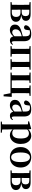

<svg xmlns="http://www.w3.org/2000/svg" viewBox="2110 -2702 851 5112"><g transform="rotate(90 2536.0 -146.5)"><path d="M37.2 0V-29.9L147 -40.2L173.9 -34.4H309.4Q370.3 -34.4 400.6 -63.8Q431 -93.3 431 -148.7Q431 -205.2 402 -235.7Q373 -266.1 306.1 -266.1H173.9V-297.7H301.9Q409.7 -297.7 409.7 -401Q409.7 -449.9 385.1 -475.1Q360.5 -500.4 304.9 -500.4H173.9L147 -495.5L37.2 -506.8V-535.7H346.1Q449 -535.7 492.2 -501.5Q535.4 -467.3 535.4 -408.4Q535.4 -377.9 519.7 -351.4Q504 -324.9 461.3 -306.5Q418.6 -288.2 336.8 -281L338.3 -288Q421.9 -285.7 470.7 -267.5Q519.6 -249.2 540.3 -218.1Q561.1 -186.9 561.1 -144.2Q561.1 -106.6 540.7 -73.9Q520.2 -41.2 471.3 -20.6Q422.3 0 336.3 0ZM105.9 0Q107.6 -25.5 108.1 -67.4Q108.6 -109.4 109.1 -154.7Q109.6 -200 109.6 -234.8V-301.2Q109.6 -335.7 109.1 -381Q108.6 -426.4 108.1 -468.7Q107.6 -511 105.9 -535.7H241.5Q240.5 -511 240 -468.2Q239.5 -425.4 239 -376.5Q238.5 -327.7 238.5 -284.5V-234.8Q238.5 -200 239 -154.7Q239.5 -109.4 240 -67.4Q240.5 -25.5 241.5 0Z M778.6 16.2Q716.2 16.2 675.8 -19.4Q635.3 -54.9 635.3 -117.6Q635.3 -161.2 654 -193.6Q672.7 -226.1 717.1 -251.5Q761.6 -277 837.4 -297.9Q876.8 -309.4 926.4 -322Q976 -334.6 1016 -344.4V-318.9Q976 -308.9 936 -297.6Q895.9 -286.4 869.1 -276.7Q815.3 -254.9 788.1 -220.6Q760.8 -186.4 760.8 -135.9Q760.8 -90.4 783.1 -67.9Q805.3 -45.3 842 -45.3Q858.3 -45.3 876.7 -52.6Q895.1 -59.9 919.4 -79.7Q943.8 -99.4 977.3 -135.5L992.8 -82.4H957.7Q928.6 -50.6 903.2 -28.7Q877.7 -6.8 848.4 4.7Q819 16.2 778.6 16.2ZM1058.1 15.2Q1006.6 15.2 979.9 -14.2Q953.2 -43.6 946.9 -94V-96.5V-381.4Q946.9 -434.7 936.8 -464.5Q926.7 -494.3 903.6 -506.3Q880.5 -518.3 842 -518.3Q816.4 -518.3 789.3 -512.2Q762.2 -506.1 725.8 -491.2L788.1 -516.3L777.9 -439.2Q775.3 -395.9 756.6 -378Q737.8 -360.2 712.3 -360.2Q663.1 -360.2 651.2 -406.5Q660.9 -473.5 721.4 -512.7Q781.9 -551.9 887.1 -551.9Q987.4 -551.9 1032.7 -505.9Q1078.1 -459.8 1078.1 -356.2V-94.8Q1078.1 -60.3 1086.8 -47Q1095.6 -33.8 1111.7 -33.8Q1123.3 -33.8 1133.3 -40.9Q1143.3 -48.1 1156.7 -67.2L1173.9 -53.4Q1156 -17.5 1128.2 -1.1Q1100.4 15.2 1058.1 15.2Z M1277.9 0Q1279.6 -25.5 1280.1 -67.5Q1280.6 -109.6 1281.1 -154.8Q1281.6 -200 1281.6 -234.8V-301.2Q1281.6 -335.7 1281.1 -381.1Q1280.6 -426.5 1280.1 -468.7Q1279.6 -511 1277.9 -535.7H1419.6Q1418.6 -510.7 1418.1 -468.5Q1417.6 -426.3 1417.1 -381Q1416.6 -335.6 1416.6 -301.2V-234.8Q1416.6 -200 1417.1 -154.8Q1417.6 -109.6 1418.1 -67.5Q1418.6 -25.5 1419.6 0ZM1626.4 0Q1627.4 -25.5 1627.9 -67.5Q1628.4 -109.6 1628.9 -154.8Q1629.4 -200 1629.4 -234.8V-301.2Q1629.4 -335.6 1628.9 -381Q1628.4 -426.3 1627.9 -468.5Q1627.4 -510.7 1626.4 -535.7H1766.9Q1765.9 -510.7 1765.4 -468.5Q1764.9 -426.3 1764.4 -381Q1763.9 -335.6 1763.9 -301.2V-234.8Q1763.9 -200 1764.4 -154.8Q1764.9 -109.6 1765.4 -67.5Q1765.9 -25.5 1766.9 0ZM1209.2 0V-29.9L1319 -40.2H1380.6L1489 -29.9V0ZM1557 0V-29.9L1666.5 -40.2H1729.1L1836.5 -29.9V0ZM1209.2 -506.8V-535.7H1348.9V-495.5H1319ZM1697.4 -495.5V-535.7H1836.3V-506.8L1729.1 -495.5ZM1348.9 -501.8V-535.7H1697.4V-501.8Z M1980.9 0Q1982.6 -25.5 1983.1 -67.4Q1983.6 -109.4 1984.1 -154.7Q1984.6 -200 1984.6 -234.8V-301.2Q1984.6 -335.7 1984.1 -381Q1983.6 -426.4 1983.1 -468.7Q1982.6 -511 1980.9 -535.7H2122.6Q2121.6 -511 2121.1 -468.7Q2120.6 -426.4 2120.1 -381Q2119.6 -335.7 2119.6 -301.2V-234.8Q2119.6 -200 2120.1 -154.7Q2120.6 -109.4 2121.1 -67.4Q2121.6 -25.5 2122.6 0ZM2322.4 0Q2323.4 -25.5 2323.9 -67.4Q2324.4 -109.4 2324.9 -154.7Q2325.4 -200 2325.4 -234.8V-301.2Q2325.4 -335.7 2324.9 -381Q2324.4 -426.4 2323.9 -468.7Q2323.4 -511 2322.4 -535.7H2463.9Q2462.9 -511 2462 -468.7Q2461.1 -426.4 2460.6 -381Q2460.1 -335.7 2460.1 -301.2V-234.8Q2460.1 -200 2460.6 -154.7Q2461.1 -109.4 2462 -67.4Q2462.9 -25.5 2463.9 0ZM2497.2 183.5 2456.7 -32.6 2506 0H2051.1V-33.6H2560.3L2544.8 183.5ZM1912.2 -506.8V-535.7H2188.8V-506.8L2083.6 -495.5H2022ZM2255.9 -506.8V-535.7H2532.5V-506.8L2425.8 -495.5H2362.7ZM1912.2 0V-29.9L2022 -40.2H2051.9V0Z M2782.6 16.2Q2720.2 16.2 2679.8 -19.4Q2639.3 -54.9 2639.3 -117.6Q2639.3 -161.2 2658 -193.6Q2676.7 -226.1 2721.1 -251.5Q2765.6 -277 2841.4 -297.9Q2880.8 -309.4 2930.4 -322Q2980 -334.6 3020 -344.4V-318.9Q2980 -308.9 2940 -297.6Q2899.9 -286.4 2873.1 -276.7Q2819.3 -254.9 2792.1 -220.6Q2764.8 -186.4 2764.8 -135.9Q2764.8 -90.4 2787.1 -67.9Q2809.3 -45.3 2846 -45.3Q2862.3 -45.3 2880.7 -52.6Q2899.1 -59.9 2923.4 -79.7Q2947.8 -99.4 2981.3 -135.5L2996.8 -82.4H2961.7Q2932.6 -50.6 2907.2 -28.7Q2881.7 -6.8 2852.4 4.7Q2823 16.2 2782.6 16.2ZM3062.1 15.2Q3010.6 15.2 2983.9 -14.2Q2957.2 -43.6 2950.9 -94V-96.5V-381.4Q2950.9 -434.7 2940.8 -464.5Q2930.7 -494.3 2907.6 -506.3Q2884.5 -518.3 2846 -518.3Q2820.4 -518.3 2793.3 -512.2Q2766.2 -506.1 2729.8 -491.2L2792.1 -516.3L2781.9 -439.2Q2779.3 -395.9 2760.6 -378Q2741.8 -360.2 2716.3 -360.2Q2667.1 -360.2 2655.2 -406.5Q2664.9 -473.5 2725.4 -512.7Q2785.9 -551.9 2891.1 -551.9Q2991.4 -551.9 3036.7 -505.9Q3082.1 -459.8 3082.1 -356.2V-94.8Q3082.1 -60.3 3090.8 -47Q3099.6 -33.8 3115.7 -33.8Q3127.3 -33.8 3137.3 -40.9Q3147.3 -48.1 3160.7 -67.2L3177.9 -53.4Q3160 -17.5 3132.2 -1.1Q3104.4 15.2 3062.1 15.2Z M3217.9 259.3V230.8L3327 220.1H3406.4L3512.1 230.8V259.3ZM3290.4 259.3Q3291.4 217.3 3291.9 174.2Q3292.4 131 3292.9 89.9Q3293.4 48.8 3293.4 13.8V-308.7Q3293.4 -358.5 3292.9 -393Q3292.4 -427.5 3290.4 -463.8L3211.2 -470.7V-495.2L3405.2 -550.4L3418.2 -540.9L3426.8 -460.8L3428.1 -455V-75.6L3426.4 -63V13Q3426.4 47.8 3426.9 89.3Q3427.4 130.8 3427.9 174Q3428.4 217.3 3429.4 259.3ZM3576.1 16.2Q3528 16.2 3484.7 -6.7Q3441.4 -29.6 3405.3 -82.3H3393.1L3411.6 -97.8Q3439.5 -67.8 3466.5 -57.3Q3493.6 -46.7 3528.1 -46.7Q3568.7 -46.7 3600.3 -67.9Q3631.8 -89.1 3649.9 -138.2Q3668 -187.4 3668 -270.1Q3668 -389.4 3631.9 -440.1Q3595.8 -490.8 3533.6 -490.8Q3502.3 -490.8 3472.4 -477.5Q3442.5 -464.2 3405 -421.1L3390.1 -437.5H3398.5Q3436.3 -497.6 3487.7 -524.8Q3539.1 -551.9 3596.6 -551.9Q3658.4 -551.9 3706.9 -519.1Q3755.5 -486.2 3784.2 -423.5Q3812.9 -360.9 3812.9 -271.4Q3812.9 -182.3 3781 -117.9Q3749.1 -53.5 3695.7 -18.6Q3642.3 16.2 3576.1 16.2Z M4168 16.2Q4088.7 16.2 4027.5 -18.3Q3966.3 -52.8 3931.5 -117Q3896.6 -181.2 3896.6 -269.8Q3896.6 -359.1 3933.8 -422Q3971 -484.9 4032.9 -518.4Q4094.8 -551.9 4168 -551.9Q4242.1 -551.9 4304.1 -518.8Q4366 -485.6 4403.2 -422.7Q4440.4 -359.8 4440.4 -269.8Q4440.4 -180.5 4405 -116.3Q4369.6 -52 4308.4 -17.9Q4247.2 16.2 4168 16.2ZM4168 -17.5Q4229 -17.5 4262.4 -80.1Q4295.7 -142.6 4295.7 -268.1Q4295.7 -394.2 4262.4 -456.1Q4229 -518 4168 -518Q4107.7 -518 4074 -456.1Q4040.2 -394.2 4040.2 -268.1Q4040.2 -142.6 4074 -80.1Q4107.7 -17.5 4168 -17.5Z M4517.2 0V-29.9L4627 -40.2L4653.9 -34.4H4789.4Q4850.3 -34.4 4880.6 -63.8Q4911 -93.3 4911 -148.7Q4911 -205.2 4882 -235.7Q4853 -266.1 4786.1 -266.1H4653.9V-297.7H4781.9Q4889.7 -297.7 4889.7 -401Q4889.7 -449.9 4865.1 -475.1Q4840.5 -500.4 4784.9 -500.4H4653.9L4627 -495.5L4517.2 -506.8V-535.7H4826.1Q4929 -535.7 4972.2 -501.5Q5015.4 -467.3 5015.4 -408.4Q5015.4 -377.9 4999.7 -351.4Q4984 -324.9 4941.3 -306.5Q4898.6 -288.2 4816.8 -281L4818.3 -288Q4901.9 -285.7 4950.7 -267.5Q4999.6 -249.2 5020.3 -218.1Q5041.1 -186.9 5041.1 -144.2Q5041.1 -106.6 5020.7 -73.9Q5000.2 -41.2 4951.3 -20.6Q4902.3 0 4816.3 0ZM4585.9 0Q4587.6 -25.5 4588.1 -67.4Q4588.6 -109.4 4589.1 -154.7Q4589.6 -200 4589.6 -234.8V-301.2Q4589.6 -335.7 4589.1 -381Q4588.6 -426.4 4588.1 -468.7Q4587.6 -511 4585.9 -535.7H4721.5Q4720.5 -511 4720 -468.2Q4719.5 -425.4 4719 -376.5Q4718.5 -327.7 4718.5 -284.5V-234.8Q4718.5 -200 4719 -154.7Q4719.5 -109.4 4720 -67.4Q4720.5 -25.5 4721.5 0Z"/></g></svg>

Font: Early Summer Mincho VF
Style: Regular
Weight: 250
Designer: GuiWonder
Version: Version 1.002